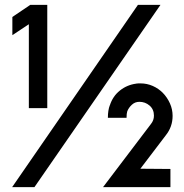

<svg xmlns="http://www.w3.org/2000/svg" viewBox="-20 -772 758 792"><path d="M425 -286Q425 -317 433 -338V-337Q445 -375 474.5 -398.5Q504 -422 542 -427H541Q546 -428 550.5 -428Q555 -428 560 -428Q586 -428 610 -417.5Q634 -407 652 -388.5Q670 -370 681 -345.5Q692 -321 692 -294Q692 -249 664 -214L559 -76Q590 -76 622 -75.5Q654 -75 683 -75V0H405L603 -261Q615 -276 615 -295Q615 -321 597 -336.5Q579 -352 555 -352Q537 -352 524 -340Q511 -328 505 -313Q502 -304 502 -286ZM31 -702 105 -752H175V-326H99V-672Q82 -661 63.5 -648.5Q45 -636 31 -627ZM642 -752 122 0H30L549 -752Z"/></svg>

Font: Fundamental  Brigade
Style: Regular
Weight: 400
Designer: Peter Wiegel, original typeface by Arno Drescher 1935
Foundry: Peter Wiegel
Version: Version 0.000 2012 initial release